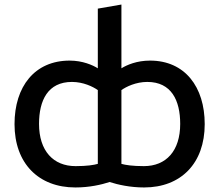

<svg xmlns="http://www.w3.org/2000/svg" viewBox="-20 -806 966 846"><path d="M515 -409V-84C532 -79 564 -74 614 -74C712 -74 774 -141 774 -260C774 -364 735 -445 629 -445C579 -445 536 -424 515 -409ZM515 -786V-505C539 -520 583 -539 641 -539C795 -539 882 -423 882 -259C882 -86 777 20 615 20C554 20 500 8 463 -4C426 8 374 20 312 20C150 20 44 -86 44 -259C44 -425 133 -539 287 -539C344 -539 389 -519 411 -505V-768ZM411 -84V-409C390 -424 347 -445 297 -445C191 -445 152 -364 152 -260C152 -141 215 -74 313 -74C363 -74 394 -79 411 -84Z"/></svg>

Font: Repo Medium
Style: Regular
Weight: 500
Designer: Stefan Peev
Foundry: Context Ltd
Version: Version 1.502